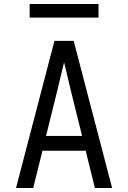

<svg xmlns="http://www.w3.org/2000/svg" viewBox="-20 -939 640 959"><path d="M60 0 188 -490 252 -735H348L412 -490L540 0H454L408 -186H192L146 0ZM390 -260 333 -490Q325 -525 316.5 -559.5Q308 -594 300 -628Q292 -594 283.5 -559.5Q275 -525 267 -490L210 -260ZM472 -851H128V-919H472Z"/></svg>

Font: Iosevka SS04 Extended
Style: Regular
Weight: 400
Width: 7
Monospace: yes
Designer: Belleve Invis
Foundry: Belleve Invis
Version: Version 19.0.0; ttfautohint (v1.8.4)